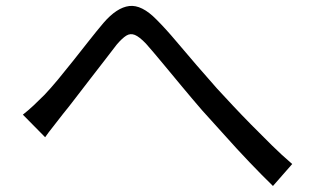

<svg xmlns="http://www.w3.org/2000/svg" viewBox="-20 -655 1040 638"><path d="M56 -274Q75 -289 91.5 -304.5Q108 -320 128 -340Q148 -361 172.5 -390.5Q197 -420 223.5 -453.5Q250 -487 276 -520Q302 -553 324 -579Q368 -630 409.5 -635Q451 -640 500 -590Q531 -559 565 -518.5Q599 -478 634.5 -437Q670 -396 701 -361Q724 -336 753 -305Q782 -274 815 -240.5Q848 -207 882.5 -173Q917 -139 951 -110L887 -37Q850 -73 808.5 -116.5Q767 -160 727 -205Q687 -250 652 -288Q620 -325 585.5 -366.5Q551 -408 519.5 -446Q488 -484 465 -510Q443 -533 428 -539Q413 -545 399.5 -536.5Q386 -528 368 -507Q351 -485 328 -455Q305 -425 280 -393Q255 -361 231.5 -330Q208 -299 189 -276Q174 -256 157.5 -235.5Q141 -215 130 -199Z"/></svg>

Font: Noto Sans HK
Style: Regular
Weight: 400
Designer: Ryoko NISHIZUKA 西塚涼子 (kana, bopomofo & ideographs); Paul D. Hunt (Latin, Greek & Cyrillic); Sandoll Communications 산돌커뮤니
Foundry: Adobe
Version: Version 2.004-H2;hotconv 1.0.118;makeotfexe 2.5.65603